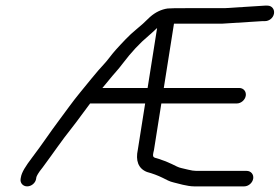

<svg xmlns="http://www.w3.org/2000/svg" viewBox="-20 -656 994 682"><path d="M930.2 -636H920.8L778.1 -627H639.6C605.2 -627 585.1 -626.7 576.5 -625.9L576.2 -625.9L575.8 -625.9C553 -622.7 531.8 -612.4 513.2 -596L512.9 -595.7L512.5 -595.4C495.5 -578.4 479 -563.5 463.1 -550.7C438.8 -531.2 413.4 -503.2 391.3 -479C376.6 -462.9 361.7 -440.9 349 -427.8C327.5 -405.7 282.3 -348.9 263.3 -325.9C239.3 -297 211.5 -257.5 189.2 -227.9C155.2 -182.6 132.5 -146.9 94.1 -96.4C70.9 -65.9 56.9 -43.7 54.2 -26.2L53.2 -20.5C50.9 -6 61.5 6 76.5 6C91.6 6 105.9 -6 108.2 -20.4L109.1 -26.1C109.8 -30.2 116.1 -42.4 130.5 -60L130.8 -60.3L131 -60.6C173.3 -117.6 197.1 -154.1 234.5 -200.9C256.3 -228.2 278.7 -260.8 300.1 -288.5H495.6L469.5 -123.8C461.4 -86.6 470.4 -57.5 501.9 -45.2L502.5 -45L503.1 -44.8C522.6 -39.5 540.6 -32.7 557.2 -24.6L576.5 -15C582.6 -12 589.4 -9.6 596.9 -7.9C610.5 -4.5 646.1 6 668.9 6H847.5C862.6 6 877 -6.5 879.4 -21.5C881.8 -36.5 871.3 -49 856.3 -49H677.6C669.4 -49 659.6 -50.4 648.3 -53.3C627.1 -58.9 620 -58.8 608.6 -64.4L590.1 -73.4C576.6 -80 561.7 -85.9 545.3 -91.2C524 -97.9 519.6 -94.1 526.8 -122.6L526.9 -123.1L553.1 -288.5H821.2C836.2 -288.5 850.7 -301 853 -316C855.4 -331 844.9 -343.5 829.9 -343.5H561.8L598 -572H770.2L912.9 -581H921.5C936 -581 950.8 -592.2 953.3 -608C955.7 -622.9 945.8 -636 930.2 -636ZM343.7 -343.5C349.8 -350.9 358.5 -360.9 366.9 -371.5C384.9 -394.1 398.1 -406.5 416.2 -430.8C446.1 -470.4 477 -503.4 508.6 -529.7C516.6 -536.3 526.5 -545.8 538.1 -556.7L504.3 -343.5Z"/></svg>

Font: MewTooHand
Style: BdIta
Weight: 400
Designer: Mew Too, Robert Jablonski
Version: Version 0.77